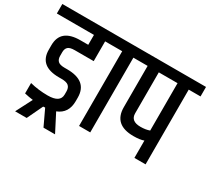

<svg xmlns="http://www.w3.org/2000/svg" viewBox="-178 -910 1417 1295"><g transform="rotate(30 530.5 -263.0)"><path d="M347 -428H199Q162 -428 147.5 -414.5Q133 -401 133 -374V-346Q133 -319 147.5 -305Q162 -291 199 -291H219Q377 -291 377 -161V-134Q377 -39 297 -8L368 130H278L220 7L205 8L147 130H57L122 4Q89 0 55 -8V-89Q121 -72 193 -72Q290 -72 290 -135V-159Q290 -187 274.5 -201.5Q259 -216 219 -216H199Q46 -216 46 -343V-378Q46 -505 199 -505H260V-582H-29V-656H445V-582H347Z M480 -582H388V-656H659V-582H567V0H480Z M911 -582H765V-263Q765 -202 841 -202Q881 -202 911 -213ZM911 0V-135Q882 -124 831 -124Q678 -124 678 -261V-582H601V-656H1090V-582H998V0Z"/></g></svg>

Font: Khand Medium
Style: Regular
Weight: 500
Designer: Devanagari: Sanchit Sawaria, Jyotish Sonowal; Latin: Satya Rajpurohit
Foundry: Indian Type Foundry
Version: Version 1.100;PS 1.0;hotconv 1.0.78;makeotf.lib2.5.61930; tt